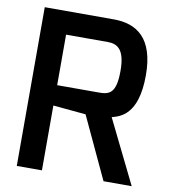

<svg xmlns="http://www.w3.org/2000/svg" viewBox="-82 -802 766 872"><g transform="rotate(10 301.0 -366.0)"><path d="M171 -393V-626H363C407 -626 443 -607 443 -507C443 -402 411 -393 363 -393ZM54 0H170V-299L321 -285L454 0H584L440 -293C476 -303 560 -322 560 -507C560 -678 479 -732 372 -732H54Z"/></g></svg>

Font: Exo
Style: Demi Bold
Weight: 600
Designer: Natanael Gama
Version: Version 1.00